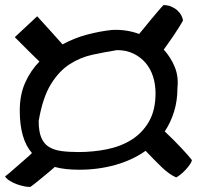

<svg xmlns="http://www.w3.org/2000/svg" viewBox="-21 -728 773 754"><path d="M-1 -35.2Q1 -36.1 13.7 -46.9Q26.4 -57.6 43 -72.3Q59.6 -86.9 76.7 -101.6Q93.8 -116.2 104.5 -127Q56.6 -181.6 56.6 -293.9Q56.6 -355.5 77.6 -402.8Q98.6 -450.2 133.8 -486.3Q114.3 -504.9 96.7 -522.5Q79.1 -540 65.9 -553.2Q52.7 -566.4 44.9 -574.2Q37.1 -582 37.1 -582L125 -664.1Q159.2 -627 183.1 -600.1Q207 -573.2 224.6 -553.7Q271.5 -579.1 321.8 -592.3Q372.1 -605.5 418.9 -610.4Q474.6 -613.3 525.4 -594.7Q534.2 -604.5 546.9 -620.6Q559.6 -636.7 573.2 -652.8Q586.9 -668.9 599.6 -684.1Q612.3 -699.2 621.1 -708Q638.7 -708 652.8 -701.7Q667 -695.3 676.8 -686Q686.5 -676.8 691.9 -666Q697.3 -655.3 697.3 -646.5Q691.4 -635.7 681.2 -619.6Q670.9 -603.5 660.2 -587.4Q649.4 -571.3 638.7 -556.6Q627.9 -542 622.1 -533.2Q650.4 -502 665.5 -464.4Q680.7 -426.8 675.8 -382.8Q675.8 -332 662.6 -289.6Q649.4 -247.1 626 -211.9Q663.1 -176.8 691.9 -146Q720.7 -115.2 732.4 -99.6Q732.4 -93.8 725.6 -83.5Q718.8 -73.2 709.5 -63Q700.2 -52.7 689.5 -43.9Q678.7 -35.2 670.9 -31.2Q643.6 -43 613.8 -71.8Q584 -100.6 550.8 -135.7Q498 -98.6 431.2 -80.1Q364.3 -61.5 291 -61.5Q263.7 -61.5 239.7 -64Q215.8 -66.4 194.3 -72.3Q187.5 -66.4 173.8 -54.7Q160.2 -43 145 -30.8Q129.9 -18.6 116.7 -7.8Q103.5 2.9 98.6 5.9Q89.8 6.8 75.2 3.9Q60.5 1 45.4 -4.4Q30.3 -9.8 17.1 -18.1Q3.9 -26.4 -1 -35.2ZM130.9 -252.9Q130.9 -211.9 141.1 -187.5Q151.4 -163.1 171.4 -150.9Q191.4 -138.7 220.2 -134.8Q249 -130.9 287.1 -130.9Q345.7 -130.9 400.4 -142.1Q455.1 -153.3 497.1 -180.2Q539.1 -207 564.5 -251.5Q589.8 -295.9 589.8 -362.3Q589.8 -396.5 580.1 -427.2Q570.3 -458 550.8 -481Q531.2 -503.9 502.9 -517.6Q474.6 -531.2 438.5 -531.2Q390.6 -523.4 342.8 -513.2Q294.9 -502.9 252.9 -476.1Q210.9 -449.2 178.7 -397Q146.5 -344.7 130.9 -252.9Z"/></svg>

Font: Architects Daughter-petzku
Style: Regular
Weight: 400
Designer: Kimberly Geswein
Foundry: Kimberly Geswein
Version: Version 1.000 2010 initial release